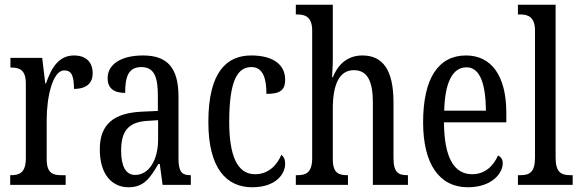

<svg xmlns="http://www.w3.org/2000/svg" viewBox="-20 -780 2447 810"><path d="M23 0H257V-41H238C204 -41 177 -49 177 -108V-276C177 -370 202 -483 251 -483C282 -483 292 -460 292 -405C347 -405 371 -431 371 -471C371 -516 345 -546 292 -546C227 -546 196 -492 174 -428H171L158 -536H24V-495H27C62 -495 89 -486 89 -427V-113C89 -50 61 -41 26 -41H23Z M522 10C589 10 614 -31 648 -88H654L666 0H785V-41H782C746 -41 733 -57 733 -113V-372C733 -499 682 -546 583 -546C493 -546 434 -510 434 -450C434 -409 459 -388 508 -388C508 -453 520 -497 576 -497C635 -497 646 -448 646 -373V-312L581 -309C460 -304 401 -256 401 -150C401 -41 455 10 522 10ZM550 -42C509 -42 491 -82 491 -144C491 -223 518 -265 601 -270L647 -273V-191C647 -106 609 -42 550 -42Z M1044 10C1145 10 1183 -47 1183 -89C1183 -108 1177 -119 1167 -127C1149 -84 1113 -45 1056 -45C981 -45 947 -123 947 -266C947 -445 984 -497 1041 -497C1091 -497 1104 -446 1104 -384C1160 -384 1183 -398 1183 -444C1183 -509 1130 -546 1040 -546C938 -546 859 -479 859 -265C859 -70 935 10 1044 10Z M1228 0H1448V-41H1446C1411 -41 1384 -48 1384 -108V-321C1384 -421 1410 -484 1473 -484C1532 -484 1553 -434 1553 -347V0H1701V-41H1699C1663 -41 1640 -50 1640 -113V-349C1640 -486 1594 -546 1509 -546C1440 -546 1403 -501 1384 -454H1381C1381 -462 1384 -499 1384 -531V-760H1228V-719H1235C1266 -719 1297 -710 1297 -651V-113C1297 -50 1269 -41 1235 -41H1228Z M1954 10C2056 10 2101 -50 2101 -91C2101 -109 2092 -119 2081 -124C2062 -81 2027 -45 1972 -45C1896 -45 1854 -114 1853 -264H2116V-304C2116 -462 2052 -546 1946 -546C1831 -546 1765 -452 1765 -264C1765 -90 1832 10 1954 10ZM2030 -313H1854C1857 -430 1888 -496 1948 -496C2007 -496 2029 -422 2030 -313Z M2165 0H2396V-41H2387C2348 -41 2324 -52 2324 -115V-760H2165V-719H2175C2206 -719 2237 -710 2237 -651V-115C2237 -52 2213 -41 2175 -41H2165Z"/></svg>

Font: Noto Serif Sinhala ExtraCondensed
Style: Regular
Weight: 400
Width: 2
Designer: Jelle Bosma - Monotype Design Team
Foundry: Monotype Imaging Inc.
Version: Version 2.007